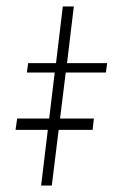

<svg xmlns="http://www.w3.org/2000/svg" viewBox="-20 -573 355 593"><path d="M174 -553H208L187 -378H311L307 -349H183L140 0H107L149 -349H63L67 -378H153ZM33 -207H270L266 -172H28Z"/></svg>

Font: Josefin Sans Thin ExtraLight
Style: Italic
Weight: 250
Italic angle: -7°
Version: Version 2.000